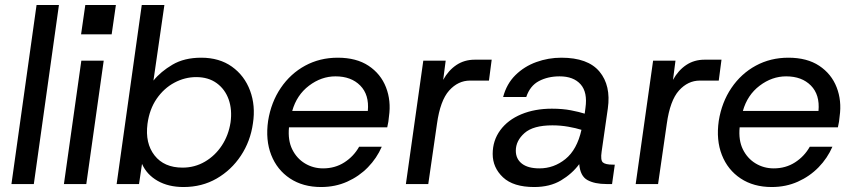

<svg xmlns="http://www.w3.org/2000/svg" viewBox="-20 -740 3435 772"><path d="M26 0 127 -720H217L116 0Z M306 -602 323 -720H446L429 -602ZM237 0 307 -496H397L327 0Z M718 12Q657 12 613.5 -13Q570 -38 551 -81L539 0H449L550 -720H641L597 -416Q626 -452 673.5 -480Q721 -508 789 -508Q862 -508 912.5 -472Q963 -436 985.5 -375.5Q1008 -315 997 -244Q987 -172 948.5 -114Q910 -56 851 -22Q792 12 718 12ZM714 -66Q763 -66 804 -90Q845 -114 872 -155Q899 -196 907 -248Q914 -299 899.5 -340Q885 -381 851.5 -405.5Q818 -430 769 -430Q723 -430 681 -407.5Q639 -385 610 -343Q581 -301 573 -242Q563 -164 601.5 -115Q640 -66 714 -66Z M1271 12Q1198 12 1146 -22.5Q1094 -57 1070.5 -117Q1047 -177 1058 -254Q1070 -329 1109 -386.5Q1148 -444 1207 -476Q1266 -508 1338 -508Q1413 -508 1462 -475.5Q1511 -443 1532 -389Q1553 -335 1544 -272Q1543 -261 1541.5 -250.5Q1540 -240 1537 -228H1142Q1137 -176 1155 -139.5Q1173 -103 1206 -83Q1239 -63 1279 -63Q1327 -63 1364.5 -87Q1402 -111 1424 -150H1515Q1495 -104 1459.5 -67.5Q1424 -31 1376 -9.5Q1328 12 1271 12ZM1329 -433Q1272 -433 1222.5 -395.5Q1173 -358 1155 -294H1459Q1465 -359 1428.5 -396Q1392 -433 1329 -433Z M1612 0 1682 -496H1772L1762 -419Q1783 -457 1815 -478.5Q1847 -500 1889 -500H1957L1946 -416H1870Q1822 -416 1786 -376Q1750 -336 1737 -242L1702 0Z M2128 12Q2044 12 2002.5 -27Q1961 -66 1961 -121Q1961 -175 1991.5 -216.5Q2022 -258 2076 -280.5Q2130 -303 2199 -303Q2242 -303 2275.5 -296.5Q2309 -290 2331 -283L2334 -306Q2343 -369 2314.5 -401Q2286 -433 2230 -433Q2183 -433 2147 -414Q2111 -395 2096 -350H2003Q2017 -403 2052.5 -438Q2088 -473 2136.5 -490.5Q2185 -508 2237 -508Q2344 -508 2390.5 -452Q2437 -396 2424 -304L2399 -130Q2394 -96 2404 -87Q2414 -78 2444 -78H2452L2441 0H2419Q2371 0 2342 -16Q2313 -32 2309 -80Q2280 -41 2235.5 -14.5Q2191 12 2128 12ZM2054 -134Q2054 -101 2078.5 -82Q2103 -63 2149 -63Q2207 -63 2253.5 -100.5Q2300 -138 2318 -218Q2296 -225 2265 -230.5Q2234 -236 2201 -236Q2124 -236 2089 -205Q2054 -174 2054 -134Z M2536 0 2606 -496H2696L2686 -419Q2707 -457 2739 -478.5Q2771 -500 2813 -500H2881L2870 -416H2794Q2746 -416 2710 -376Q2674 -336 2661 -242L2626 0Z M3083 12Q3010 12 2958 -22.5Q2906 -57 2882.5 -117Q2859 -177 2870 -254Q2882 -329 2921 -386.5Q2960 -444 3019 -476Q3078 -508 3150 -508Q3225 -508 3274 -475.5Q3323 -443 3344 -389Q3365 -335 3356 -272Q3355 -261 3353.5 -250.5Q3352 -240 3349 -228H2954Q2949 -176 2967 -139.5Q2985 -103 3018 -83Q3051 -63 3091 -63Q3139 -63 3176.5 -87Q3214 -111 3236 -150H3327Q3307 -104 3271.5 -67.5Q3236 -31 3188 -9.5Q3140 12 3083 12ZM3141 -433Q3084 -433 3034.5 -395.5Q2985 -358 2967 -294H3271Q3277 -359 3240.5 -396Q3204 -433 3141 -433Z"/></svg>

Font: Host Grotesk
Style: Italic
Weight: 400
Italic angle: -8°
Designer: Doğukan Karapınar based on Poppins by Indian Type Foundry, Jonny Pinhorn
Foundry: Element Type
Version: Version 1.001; ttfautohint (v1.8.4.7-5d5b)